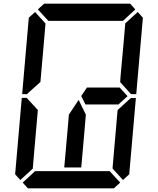

<svg xmlns="http://www.w3.org/2000/svg" viewBox="-20 -1020 856 1040"><path d="M628 -546 671 -499 620 -453V-454H602H600H471H450H443L420 -500L451 -546H458H479H492ZM424 -157 420 -113H328L347 -327L353 -399L406 -479L445 -399L439 -327ZM185 -969 219 -1000H685L713 -969L646 -907H626H490H398H262H242ZM684 -485 689 -489H716L680 -76L646 -45L590 -107V-113L599 -218L617 -424ZM631 -31 597 0H131L103 -31L170 -93H190H326H418H554H574ZM726 -955 754 -924 718 -510H691L686 -514L631 -575L633 -607L649 -782L658 -887V-893ZM131 -515 127 -510H100L136 -924L170 -955L226 -893V-887L217 -782L199 -576ZM90 -45 62 -76 98 -490H125L129 -485L185 -424L167 -218L158 -113V-107Z"/></svg>

Font: DSEG14 Classic
Style: Italic
Weight: 400
Italic angle: -5°
Designer: Keshikan(Twitter:@keshinomi_88pro)
Version: Version 0.46